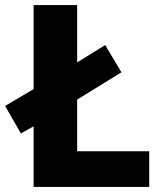

<svg xmlns="http://www.w3.org/2000/svg" viewBox="-29 -734 640 754"><path d="M103 0H557V-140H274V-343L448 -450L384 -557L274 -489V-714H103V-384L-9 -318L53 -210L103 -238Z"/></svg>

Font: Noto Sans Lao ExtraBold
Style: Regular
Weight: 800
Designer: Monotype Design Team
Foundry: Monotype Imaging Inc.
Version: Version 2.003